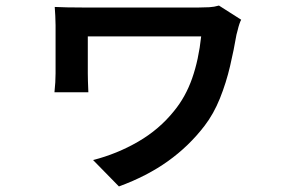

<svg xmlns="http://www.w3.org/2000/svg" viewBox="-20 -575 1040 691"><path d="M848 -504Q845 -499 841.5 -488.5Q838 -478 835.5 -467Q833 -456 831 -450Q822 -397 808 -337Q794 -277 771.5 -221Q749 -165 716 -122Q660 -49 584.5 5Q509 59 408 96L315 1Q401 -21 477 -65Q553 -109 606 -175Q648 -226 671.5 -293Q695 -360 704 -444Q692 -444 661 -444Q630 -444 589 -444Q548 -444 502.5 -444Q457 -444 415.5 -444Q374 -444 342 -444Q310 -444 296 -444Q296 -435 296 -417.5Q296 -400 296 -380Q296 -360 296 -341.5Q296 -323 296 -311Q296 -303 296.5 -282.5Q297 -262 298 -243H176Q178 -261 179 -278.5Q180 -296 180 -311Q180 -323 180 -346Q180 -369 180 -396Q180 -423 180 -446.5Q180 -470 180 -484Q180 -499 179 -517.5Q178 -536 177 -550Q195 -549 221.5 -548.5Q248 -548 276 -548Q283 -548 313 -548Q343 -548 386 -548Q429 -548 477 -548Q525 -548 570 -548Q615 -548 649 -548Q683 -548 696 -548Q715 -548 733 -549Q751 -550 768 -555Z"/></svg>

Font: Noto Sans JP Thin SemiBold
Style: Regular
Weight: 600
Version: Version 2.004-H2;hotconv 1.0.118;makeotfexe 2.5.65603